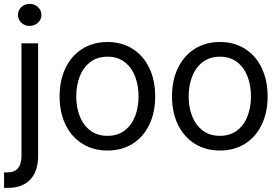

<svg xmlns="http://www.w3.org/2000/svg" viewBox="-41 -749 1413 969"><path d="M151.4 -530.3V38.1Q151.4 114.3 112.3 156.7Q73.2 199.2 -2.9 199.2H-20.5V121.1H-3.9Q32.2 121.1 49.8 99.9Q67.4 78.6 67.4 38.1V-530.3ZM49.8 -673.8Q49.8 -697.3 66.9 -713.4Q84 -729.5 108.4 -729.5Q132.8 -729.5 150.4 -713.4Q168 -697.3 168 -673.8Q168 -650.4 150.4 -634.3Q132.8 -618.2 108.4 -618.2Q84 -618.2 66.9 -634.3Q49.8 -650.4 49.8 -673.8Z M259.8 -262.7Q259.8 -344.2 290 -406.5Q320.3 -468.8 375.2 -502.9Q430.2 -537.1 502 -537.1Q573.2 -537.1 627.7 -502.9Q682.1 -468.8 712.2 -406.5Q742.2 -344.2 742.2 -262.7Q742.2 -181.2 712.2 -119.1Q682.1 -57.1 627.7 -23.2Q573.2 10.7 502 10.7Q430.2 10.7 375.2 -23.2Q320.3 -57.1 290 -119.1Q259.8 -181.2 259.8 -262.7ZM658.2 -262.7Q658.2 -317.4 640.9 -362.8Q623.5 -408.2 588.4 -435.5Q553.2 -462.9 502 -462.9Q449.7 -462.9 414.3 -435.5Q378.9 -408.2 361.3 -362.8Q343.8 -317.4 343.8 -262.7Q343.8 -208 361.3 -162.8Q378.9 -117.7 414.3 -90.6Q449.7 -63.5 502 -63.5Q553.2 -63.5 588.4 -90.6Q623.5 -117.7 640.9 -162.8Q658.2 -208 658.2 -262.7Z M827.1 -262.7Q827.1 -344.2 857.4 -406.5Q887.7 -468.8 942.6 -502.9Q997.6 -537.1 1069.3 -537.1Q1140.6 -537.1 1195.1 -502.9Q1249.5 -468.8 1279.5 -406.5Q1309.6 -344.2 1309.6 -262.7Q1309.6 -181.2 1279.5 -119.1Q1249.5 -57.1 1195.1 -23.2Q1140.6 10.7 1069.3 10.7Q997.6 10.7 942.6 -23.2Q887.7 -57.1 857.4 -119.1Q827.1 -181.2 827.1 -262.7ZM1225.6 -262.7Q1225.6 -317.4 1208.3 -362.8Q1190.9 -408.2 1155.8 -435.5Q1120.6 -462.9 1069.3 -462.9Q1017.1 -462.9 981.7 -435.5Q946.3 -408.2 928.7 -362.8Q911.1 -317.4 911.1 -262.7Q911.1 -208 928.7 -162.8Q946.3 -117.7 981.7 -90.6Q1017.1 -63.5 1069.3 -63.5Q1120.6 -63.5 1155.8 -90.6Q1190.9 -117.7 1208.3 -162.8Q1225.6 -208 1225.6 -262.7Z"/></svg>

Font: WEMIX Pretendard
Style: Regular
Weight: 400
Designer: Base glyphs from Inter by Rasmus Andersson; Hangeul glyphs from Noto Sans CJK(Source Han Sans) by Jang Soo-young and Kan
Foundry: Kil Hyung-jin
Version: Version 1.000